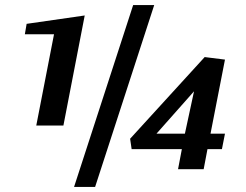

<svg xmlns="http://www.w3.org/2000/svg" viewBox="-20 -667 971 757"><path d="M272 70 505 -647H588L355 70ZM123 -172 193 -532H78L85 -573L314 -606L230 -172ZM682 0 697 -79H499L493 -120L787 -442L867 -432L810 -140H867L855 -79H798L783 0ZM597 -140H709L745 -307Z"/></svg>

Font: Manuale
Style: Italic
Weight: 400
Italic angle: -11°
Designer: Eduardo Tunni / Pablo Cosgaya
Foundry: Eduardo Tunni / Pablo Cosgaya
Version: Version 1.002